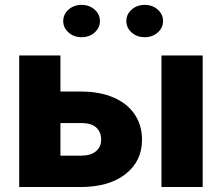

<svg xmlns="http://www.w3.org/2000/svg" viewBox="-20 -751 893 771"><path d="M222.7 -383.3H307.1Q380.4 -383.3 436 -359.4Q491.7 -335.4 521 -291.5Q550.3 -247.6 550.3 -189.5Q550.3 -104 484.1 -52Q418 0 303.7 0H57.1V-528.3H222.7ZM222.7 -256.8V-126H306.2Q343.8 -126 365 -143.3Q386.2 -160.6 386.2 -190.4Q386.2 -219.7 367.2 -238.3Q348.1 -256.8 306.2 -256.8ZM793.9 0H628.4V-528.3H793.9ZM233.9 -666.5Q233.9 -693.4 255.1 -712.4Q276.4 -731.4 307.6 -731.4Q338.9 -731.4 360.1 -712.4Q381.3 -693.4 381.3 -666.5Q381.3 -639.6 360.1 -620.6Q338.9 -601.6 307.6 -601.6Q276.4 -601.6 255.1 -620.6Q233.9 -639.6 233.9 -666.5ZM487.3 -666.5Q487.3 -693.4 508.5 -712.4Q529.8 -731.4 561 -731.4Q592.3 -731.4 613.5 -712.4Q634.8 -693.4 634.8 -666.5Q634.8 -639.6 613.5 -620.6Q592.3 -601.6 561 -601.6Q529.8 -601.6 508.5 -620.6Q487.3 -639.6 487.3 -666.5Z"/></svg>

Font: Roboto Black
Style: Regular
Weight: 900
Designer: Google
Version: Version 2.134; 2016